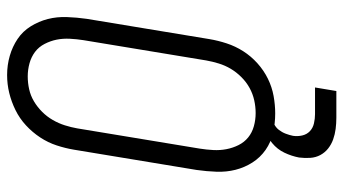

<svg xmlns="http://www.w3.org/2000/svg" viewBox="-233 -553 966 540"><g transform="rotate(-90 250.0 -283.0)"><path d="M201 8Q173 8 146.5 2Q120 -4 98.5 -19Q77 -34 63 -56Q49 -78 42.5 -103.5Q36 -129 37 -157Q38 -185 42 -213L99 -558Q103 -582 111 -606.5Q119 -631 133.5 -653Q148 -675 167.5 -693Q187 -711 210.5 -722.5Q234 -734 258.5 -740Q283 -746 309 -746Q337 -746 363 -738.5Q389 -731 410.5 -716.5Q432 -702 446 -679.5Q460 -657 466.5 -631.5Q473 -606 472 -578Q471 -550 467 -522L410 -177Q406 -153 398 -128.5Q390 -104 376 -82Q362 -60 342 -42Q322 -24 298.5 -12.5Q275 -1 250 3.5Q225 8 201 8ZM202 -47Q220 -47 238 -51Q256 -55 272.5 -64Q289 -73 303 -87Q317 -101 326.5 -117Q336 -133 341.5 -151Q347 -169 350 -186L407 -531Q410 -550 411 -569.5Q412 -589 408.5 -606.5Q405 -624 396.5 -640.5Q388 -657 374 -667.5Q360 -678 342 -683Q324 -688 305 -688Q287 -688 269 -684Q251 -680 235 -670.5Q219 -661 205.5 -647.5Q192 -634 182.5 -617.5Q173 -601 167.5 -583.5Q162 -566 159 -549L102 -204Q99 -185 98 -166Q97 -147 100.5 -129Q104 -111 112 -95Q120 -79 133.5 -68Q147 -57 165 -52Q183 -47 202 -47ZM189 180Q173 180 157.5 178Q142 176 128 171Q114 166 102.5 157Q91 148 84 135Q77 122 76 106.5Q75 91 77 75Q81 54 90.5 34Q100 14 117.5 -0.5Q135 -15 156.5 -21.5Q178 -28 198 -28L194 0Q183 0 172.5 4.5Q162 9 155 18Q148 27 144 37.5Q140 48 138 58Q136 71 139 84Q142 97 151 105.5Q160 114 173 117Q186 120 199 120H274L264 180Z"/></g></svg>

Font: Iosevka Slab Light
Style: Italic
Weight: 300
Italic angle: -9°
Monospace: yes
Designer: Belleve Invis
Foundry: Belleve Invis
Version: Version 11.1.1; ttfautohint (v1.8.3)